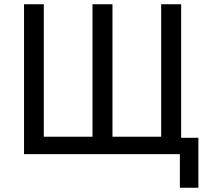

<svg xmlns="http://www.w3.org/2000/svg" viewBox="-20 -725 989 903"><path d="M826 158V0H93V-705H186V-82H415V-705H509V-82H738V-705H832V-77H913V158Z"/></svg>

Font: Nunito Sans 7pt Condensed Medium
Style: Regular
Weight: 500
Width: 3
Designer: Vernon Adams
Foundry: Vernon Adams
Version: Version 3.101;gftools[0.9.27]